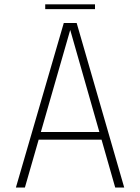

<svg xmlns="http://www.w3.org/2000/svg" viewBox="-20 -844 630 864"><path d="M51.5 0 267 -740.5H325L539 0H498.5L295.5 -711H296.5L92 0ZM138.5 -215.5V-250H453.5V-215.5ZM183.5 -803V-824.5H407.5V-803Z"/></svg>

Font: Epilogue ExtraLight
Style: Regular
Weight: 250
Designer: Tyler Finck
Foundry: Etcetera Type Co
Version: Version 2.112